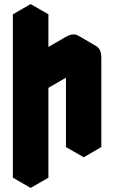

<svg xmlns="http://www.w3.org/2000/svg" viewBox="-20 -870 560 940"><path d="M303 -590 390 -640Q424 -660 450 -645Q476 -630 476 -590V-150L390 -100V-540L217 -440V0L130 50V-750L217 -800V-440Q217 -467 229 -496.5Q241 -526 260.5 -551.5Q280 -577 303 -590ZM390 -540V-100L303 -150V-590ZM450 -645Q424 -660 390 -640L303 -590Q280 -577 260.5 -551.5Q241 -526 229 -496.5Q217 -467 217 -440L130 -490Q130 -517 142 -546.5Q154 -576 174 -601.5Q194 -627 217 -640L303 -690Q338 -710 364 -695ZM217 -800 130 -750 43 -800 130 -850ZM130 -750V50L43 0V-800Z"/></svg>

Font: Nabla Normal
Style: Regular
Weight: 400
Designer: Arthur Reinders Folmer
Version: Version 1.000